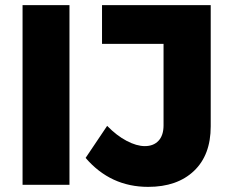

<svg xmlns="http://www.w3.org/2000/svg" viewBox="-20 -721 910 749"><path d="M68 -701H251V0H68ZM558 8Q411 8 314 -105L398 -230Q435 -192 474 -171.5Q513 -151 545 -151Q579 -151 598.5 -172Q618 -193 618 -232V-550H378V-701H802V-228Q802 -116 736.5 -54Q671 8 558 8Z"/></svg>

Font: Montserrat arm2
Style: Bold
Weight: 700
Designer: Julieta Ulanovsky
Foundry: Julieta Ulanovsky
Version: Version 6.000